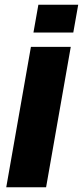

<svg xmlns="http://www.w3.org/2000/svg" viewBox="-20 -791 350 811"><path d="M6.4 0H174.7L278.9 -593H110.6ZM142.1 -771 121.3 -653.7H289.6L310.4 -771Z"/></svg>

Font: Anybody Thin
Style: Italic
Weight: 100
Italic angle: -10°
Designer: Tyler Finck
Foundry: Etcetera Type Company
Version: Version 1.114;gftools[0.9.25]